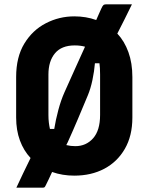

<svg xmlns="http://www.w3.org/2000/svg" viewBox="-20 -796 690 892"><path d="M325 -720Q380 -720 427 -703Q434 -719 440 -732.5Q446 -746 451 -757Q457 -770 461 -773Q465 -776 475 -776H593Q576 -741 559 -707Q542 -673 525 -640Q558 -605 576.5 -554Q595 -503 595 -438V-250Q595 -165 560 -104.5Q525 -44 464.5 -12Q404 20 325 20Q270 20 222 3Q214 21 206.5 36.5Q199 52 193 64Q189 73 186 74.5Q183 76 176 76H56Q68 49 87.5 9Q107 -31 122 -62Q90 -96 72.5 -143.5Q55 -191 55 -250V-438Q55 -531 93 -593.5Q131 -656 193 -688Q255 -720 325 -720ZM205 -262Q205 -242 207 -226Q209 -210 212 -197H232Q239 -240 251 -285Q263 -330 279 -366Q305 -424 329.5 -478.5Q354 -533 375 -579Q354 -585 327 -585Q266 -585 235.5 -548.5Q205 -512 205 -450ZM295 -136Q292 -129 288 -122Q308 -117 330 -117Q380 -117 412.5 -153.5Q445 -190 445 -262V-450Q445 -482 442 -502H421Q418 -465 409.5 -424.5Q401 -384 388 -353Q366 -300 342.5 -244.5Q319 -189 295 -136Z"/></svg>

Font: Recursive Sn Lnr St XBd
Style: Regular
Weight: 800
Version: Version 1.079;hotconv 1.0.112;makeotfexe 2.5.65598; ttfautoh